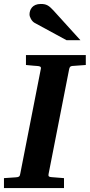

<svg xmlns="http://www.w3.org/2000/svg" viewBox="-35 -949 453 969"><path d="M398 -621V-671H96V-621C123 -618 153 -616 153 -616C166 -615 174 -613 171 -601L67 -71C65 -57 59 -55 44 -54C44 -54 14 -52 -15 -50V0H288V-50C256 -53 225 -55 225 -55C212 -56 208 -59 210 -70L314 -600C316 -609 319 -615 329 -616ZM371 -746 234 -897C211 -922 198 -929 171 -929C128 -929 114 -900 114 -876C114 -863 125 -842 139 -834L301 -746Z"/></svg>

Font: Veleka
Style: Bold Italic
Weight: 700
Italic angle: -12°
Designer: Stefan Peev, Context Ltd, 2016; SIL International, 1997-2014.
Foundry: Stefan Peev, Context Ltd, 2016
Version: Version 5.000